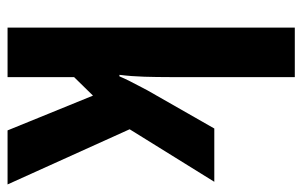

<svg xmlns="http://www.w3.org/2000/svg" viewBox="-166 -634 800 508"><g transform="rotate(90 234.0 -380.0)"><path d="M184 -429Q184 -395 183 -361.5Q182 -328 178 -296H182Q188 -310 194.5 -323Q201 -336 207.5 -348Q214 -360 219 -370L320 -547H461L322 -323L468 0H325L233 -226L184 -176V0H53V-760H184Z"/></g></svg>

Font: Noto Sans Display ExtraCondensed
Style: Bold
Weight: 700
Width: 2
Designer: Monotype Design Team
Foundry: Monotype Imaging Inc.
Version: Version 2.003